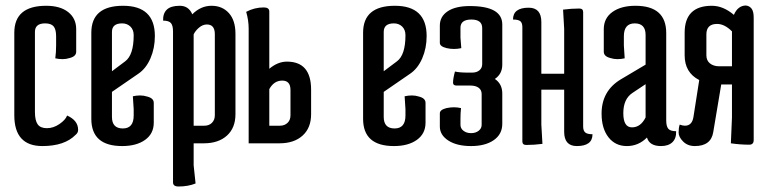

<svg xmlns="http://www.w3.org/2000/svg" viewBox="-20 -521 2778 698"><path d="M224 -101Q264 -83 264 -49Q264 -38 255 -31Q215 10 134 10Q32 10 32 -102V-402Q32 -500 148 -500Q199 -500 228 -477Q257 -454 257 -415V-333Q257 -316 233 -310Q221 -306 207.5 -306Q194 -306 181 -309Q184 -331 184 -356V-389Q184 -414 175 -425Q166 -436 144 -436Q107 -436 107 -405V-114Q107 -83 117 -69Q127 -55 150.5 -55Q174 -55 196 -70Q218 -85 224 -101Z M466 -393Q466 -413 454 -424.5Q442 -436 424 -436Q387 -436 387 -405V-262L435 -298Q466 -321 466 -393ZM312 -89V-402Q312 -500 427.5 -500Q543 -500 543 -390Q543 -346 527 -309Q511 -272 483 -253L387 -187V-96Q387 -54 426.5 -54Q466 -54 466 -101V-124L463 -171Q476 -174 489.5 -174Q503 -174 515 -170Q539 -164 539 -147V-75Q539 -35 507.5 -12.5Q476 10 424 10Q312 10 312 -89Z M684 -64H723Q740 -64 750.5 -74.5Q761 -85 761 -102V-397Q761 -432 732 -432Q717 -432 703.5 -420.5Q690 -409 684 -396ZM684 0V80L691 146Q664 157 629 157Q609 157 609 142V-407Q609 -428 601.5 -437Q594 -446 573 -446Q572 -472 586.5 -486Q601 -500 633.5 -500Q666 -500 679 -469Q710 -500 749 -500Q788 -500 812 -473.5Q836 -447 836 -398V-106Q836 -56 805 -28Q774 0 721 0Z M884 -417Q884 -447 875 -478Q905 -494 939 -494Q959 -494 959 -479V-271Q990 -297 1023 -297Q1111 -297 1111 -195V-106Q1111 -56 1080 -28Q1049 0 996 0H884ZM959 -64H998Q1015 -64 1026 -75Q1036 -85 1036 -102V-194Q1036 -228 1006 -228Q976 -228 959 -197Z M1454 -393Q1454 -413 1442 -424.5Q1430 -436 1412 -436Q1375 -436 1375 -405V-262L1423 -298Q1454 -321 1454 -393ZM1300 -89V-402Q1300 -500 1415.5 -500Q1531 -500 1531 -390Q1531 -346 1515 -309Q1499 -272 1471 -253L1375 -187V-96Q1375 -54 1414.5 -54Q1454 -54 1454 -101V-124L1451 -171Q1464 -174 1477.5 -174Q1491 -174 1503 -170Q1527 -164 1527 -147V-75Q1527 -35 1495.5 -12.5Q1464 10 1412 10Q1300 10 1300 -89Z M1690 -210H1640Q1627 -210 1627 -220Q1627 -236 1634 -261Q1650 -257 1683 -257H1696Q1713 -257 1723 -265.5Q1733 -274 1733 -288V-419Q1733 -450 1693.5 -450Q1654 -450 1654 -420V-384L1657 -346Q1644 -343 1630.5 -343Q1617 -343 1604 -346Q1579 -352 1579 -365V-428Q1579 -461 1607.5 -480Q1636 -499 1688 -499Q1806 -499 1806 -432V-286Q1806 -252 1779 -234Q1806 -216 1806 -181V-71Q1806 -33 1775 -11.5Q1744 10 1692.5 10Q1641 10 1610 -10Q1579 -30 1579 -61V-109Q1579 -122 1603 -128Q1617 -131 1630 -131Q1643 -131 1656 -128Q1654 -110 1654 -90V-67Q1654 -54 1665 -45.5Q1676 -37 1692.5 -37Q1709 -37 1720 -45.5Q1731 -54 1731 -67V-179Q1731 -194 1720 -202Q1709 -210 1690 -210Z M1879 -7V-422Q1879 -438 1871.5 -444Q1864 -450 1845 -450Q1845 -493 1902 -493Q1948 -493 1948 -441V-253H2031V-416L2027 -486Q2057 -490 2086 -490Q2100 -490 2100 -477V-61Q2100 -46 2107.5 -39.5Q2115 -33 2134 -33Q2134 10 2077 10Q2031 10 2031 -42V-195H1948V-68L1952 2Q1922 6 1893 6Q1879 6 1879 -7Z M2279 -183Q2246 -161 2246 -109.5Q2246 -58 2277.5 -58Q2309 -58 2327 -94V-215ZM2290 -500Q2402 -500 2402 -401V-83Q2402 -62 2409.5 -53Q2417 -44 2438 -44Q2439 -18 2424.5 -4Q2410 10 2383 10Q2341 10 2332 -21Q2301 10 2259 10Q2217 10 2192 -22Q2167 -54 2167 -108Q2167 -190 2236 -232L2327 -286V-394Q2327 -436 2287.5 -436Q2248 -436 2248 -389V-356L2251 -309Q2238 -306 2224.5 -306Q2211 -306 2199 -310Q2175 -316 2175 -333V-415Q2175 -455 2206.5 -477.5Q2238 -500 2290 -500Z M2720 -12Q2720 5 2704 5Q2671 5 2637 0L2641 -94V-214H2602L2573 -41Q2565 10 2506 10Q2480 10 2463.5 -6.5Q2447 -23 2447 -39.5Q2447 -56 2451 -68Q2462 -64 2470 -64Q2496 -64 2501 -96L2522 -230Q2469 -257 2469 -320V-402Q2469 -500 2568 -500Q2609 -500 2648 -467Q2662 -500 2691 -501Q2704 -500 2712 -490Q2720 -480 2720 -457V-308ZM2548 -396V-320Q2548 -301 2561 -290.5Q2574 -280 2595 -280H2641V-407Q2614 -434 2587 -434Q2548 -434 2548 -396Z"/></svg>

Font: el_Medula One
Style: Regular
Weight: 400
Designer: Luciano Vergara
Foundry: Luciano Vergara
Version: Version 1.002 August 17, 2020